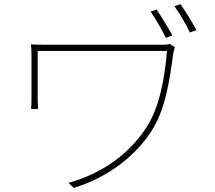

<svg xmlns="http://www.w3.org/2000/svg" viewBox="-20 -870 1040 927"><path d="M800 -658C792 -655 778 -654 769 -654H220C180 -654 151 -654 129 -656C131 -639 132 -625 132 -606V-390C132 -379 132 -362 130 -344H164C163 -362 162 -376 162 -390V-624H786C776 -495 750 -351 687 -255C602 -124 471 -32 311 13L336 37C497 -11 634 -115 713 -240C780 -345 799 -484 817 -616C818 -622 822 -637 825 -642ZM822 -840C846 -807 877 -756 897 -713L928 -725C906 -767 874 -818 851 -850ZM707 -814C730 -781 762 -727 781 -687L812 -699C791 -738 758 -792 736 -824Z"/></svg>

Font: Genne Gothic ExtraLight
Style: Regular
Weight: 250
Designer: Ryoko NISHIZUKA (kana & ideographs); Paul D. Hunt (Latin, Greek & Cyrillic); Wenlong ZHANG (bopomofo); Sandoll Communica
Foundry: Adobe Systems Incorporated
Version: Version 1.004;PS 1.004;hotconv 16.6.51;makeotf.lib2.5.65220